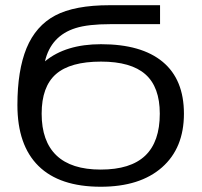

<svg xmlns="http://www.w3.org/2000/svg" viewBox="-20 -708 777 738"><path d="M687 -271Q687 -138.7 602.5 -64.5Q518.1 9.8 367.2 9.8Q209 9.8 127.9 -70.1Q46.9 -149.9 46.9 -304.2Q46.9 -437 82 -522.9Q117.7 -608.9 192.1 -648.4Q266.6 -688 401.9 -688H595.2V-615.2H405.8Q318.8 -615.2 271 -600.1Q175.8 -570.3 152.8 -472.2Q232.4 -538.1 368.2 -538.1Q523.9 -538.1 605.5 -470.2Q687 -402.3 687 -271ZM594.2 -271Q594.2 -373.5 538.8 -422.4Q483.4 -471.2 368.2 -471.2Q250 -471.2 195.1 -423.1Q140.1 -375 140.1 -271Q140.1 -165 197 -110.6Q253.9 -56.2 367.2 -56.2Q481.9 -56.2 538.1 -109.6Q594.2 -163.1 594.2 -271Z"/></svg>

Font: Libra Sans Modern
Style: Regular
Weight: 400
Foundry: Stefan Peev, Context Ltd
Version: Version 1.000